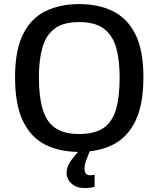

<svg xmlns="http://www.w3.org/2000/svg" viewBox="-20 -747 792 959"><path d="M374.5 11.7Q278.3 11.7 206.5 -24.2Q134.8 -60.1 95 -141.6Q55.2 -223.1 55.2 -361.3Q55.2 -496.6 95.5 -576.7Q135.7 -656.7 207.8 -691.7Q279.8 -726.6 375 -726.6Q470.7 -726.6 543 -691.7Q615.2 -656.7 655.8 -576.7Q696.3 -496.6 696.3 -361.8Q696.3 -225.1 656.7 -143.3Q617.2 -61.5 545.2 -24.9Q473.1 11.7 374.5 11.7ZM375 -77.6Q452.6 -77.6 496.8 -107.7Q541 -137.7 559.3 -200.4Q577.6 -263.2 577.6 -360.8Q577.6 -446.8 560.3 -508.5Q543 -570.3 499 -603.5Q455.1 -636.7 375 -636.7Q295.4 -636.7 252 -603.3Q208.5 -569.8 191.4 -508.1Q174.3 -446.3 174.3 -361.3Q174.3 -265.1 192.9 -202.1Q211.4 -139.2 255.4 -108.4Q299.3 -77.6 375 -77.6ZM405.3 192.4Q372.1 192.4 351.6 180.4Q331.1 168.5 321.8 151.1Q312.5 133.8 312.5 117.7Q312.5 84.5 335 54.2Q357.4 23.9 380.4 0H431.6Q418.9 30.3 410.6 53Q402.3 75.7 402.3 97.2Q402.3 110.4 408.4 119.4Q414.6 128.4 432.1 128.4Q440.9 128.4 452.6 125.5V186.5Q426.3 192.4 405.3 192.4Z"/></svg>

Font: Pontano Sans
Style: Bold
Weight: 700
Designer: Vernon Adams
Foundry: Vernon Adams
Version: Version 2.001